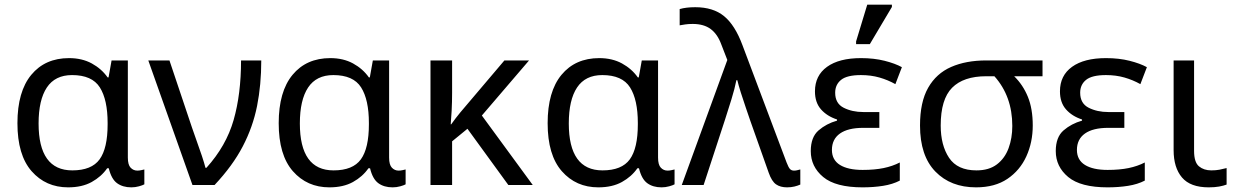

<svg xmlns="http://www.w3.org/2000/svg" viewBox="-20 -796 5319 826"><path d="M273 10Q177 10 116 -59.5Q55 -129 55 -266Q55 -402 114.5 -474Q174 -546 277 -546Q333 -546 375 -523Q417 -500 443 -463H447L460 -536H530V-118Q530 -87 542 -74.5Q554 -62 571 -62Q579 -62 588 -64Q597 -66 601 -67V-3Q594 1 578 5.5Q562 10 545 10Q508 10 483.5 -8Q459 -26 448 -72H441Q416 -36 374.5 -13Q333 10 273 10ZM291 -63Q374 -63 408.5 -110.5Q443 -158 443 -261V-267Q443 -367 409.5 -420Q376 -473 290 -473Q217 -473 181.5 -419.5Q146 -366 146 -265Q146 -63 291 -63Z M808 0 618 -536H709L806 -247Q814 -223 826 -190Q838 -157 848.5 -125.5Q859 -94 864 -74H868Q953 -168 985 -279.5Q1017 -391 1017 -536H1104Q1104 -431 1086 -340.5Q1068 -250 1024.5 -166.5Q981 -83 903 0Z M1397 10Q1301 10 1240 -59.5Q1179 -129 1179 -266Q1179 -402 1238.5 -474Q1298 -546 1401 -546Q1457 -546 1499 -523Q1541 -500 1567 -463H1571L1584 -536H1654V-118Q1654 -87 1666 -74.5Q1678 -62 1695 -62Q1703 -62 1712 -64Q1721 -66 1725 -67V-3Q1718 1 1702 5.5Q1686 10 1669 10Q1632 10 1607.5 -8Q1583 -26 1572 -72H1565Q1540 -36 1498.5 -13Q1457 10 1397 10ZM1415 -63Q1498 -63 1532.5 -110.5Q1567 -158 1567 -261V-267Q1567 -367 1533.5 -420Q1500 -473 1414 -473Q1341 -473 1305.5 -419.5Q1270 -366 1270 -265Q1270 -63 1415 -63Z M2256 -536 2053 -299 2272 0H2167L1991 -242L1925 -188V0H1832V-536H1925V-397Q1925 -357 1923 -319Q1921 -281 1919 -261H1921Q1930 -274 1940.5 -287.5Q1951 -301 1960 -312L2150 -536Z M2554 10Q2458 10 2397 -59.5Q2336 -129 2336 -266Q2336 -402 2395.5 -474Q2455 -546 2558 -546Q2614 -546 2656 -523Q2698 -500 2724 -463H2728L2741 -536H2811V-118Q2811 -87 2823 -74.5Q2835 -62 2852 -62Q2860 -62 2869 -64Q2878 -66 2882 -67V-3Q2875 1 2859 5.5Q2843 10 2826 10Q2789 10 2764.5 -8Q2740 -26 2729 -72H2722Q2697 -36 2655.5 -13Q2614 10 2554 10ZM2572 -63Q2655 -63 2689.5 -110.5Q2724 -158 2724 -261V-267Q2724 -367 2690.5 -420Q2657 -473 2571 -473Q2498 -473 2462.5 -419.5Q2427 -366 2427 -265Q2427 -63 2572 -63Z M3366 10Q3337 10 3318.5 -3Q3300 -16 3287 -53L3208 -276Q3200 -300 3188.5 -333Q3177 -366 3167 -398Q3157 -430 3152 -451H3148Q3141 -415 3126.5 -368Q3112 -321 3099 -281L3007 0H2913L3109 -538L3083 -605Q3067 -649 3037.5 -671Q3008 -693 2960 -693Q2942 -693 2928.5 -691Q2915 -689 2904 -687V-757Q2918 -761 2934.5 -763Q2951 -765 2971 -765Q3048 -765 3095 -726.5Q3142 -688 3174 -602L3364 -97Q3372 -76 3378.5 -69Q3385 -62 3396 -62Q3404 -62 3411 -64Q3418 -66 3423 -67V-2Q3412 3 3397.5 6.5Q3383 10 3366 10Z M3691 10Q3575 10 3521.5 -34.5Q3468 -79 3468 -146Q3468 -206 3501.5 -235Q3535 -264 3581 -277V-282Q3538 -296 3512 -325.5Q3486 -355 3486 -403Q3486 -471 3538 -508.5Q3590 -546 3684 -546Q3740 -546 3785.5 -534.5Q3831 -523 3860 -507L3832 -434Q3800 -452 3763.5 -462.5Q3727 -473 3684 -473Q3624 -473 3598.5 -452.5Q3573 -432 3573 -397Q3573 -351 3609.5 -332.5Q3646 -314 3694 -314H3763V-246H3694Q3628 -246 3593.5 -221.5Q3559 -197 3559 -151Q3559 -108 3593.5 -86.5Q3628 -65 3691 -65Q3743 -65 3781.5 -73Q3820 -81 3851 -97V-19Q3820 -3 3779 3.5Q3738 10 3691 10ZM3663 -606V-618L3711 -776H3817V-766L3722 -606Z M4179 10Q4070 10 4004 -58Q3938 -126 3938 -256Q3938 -357 3973 -418.5Q4008 -480 4072 -508Q4136 -536 4223 -536H4465V-468H4343Q4381 -431 4402 -379.5Q4423 -328 4423 -256Q4423 -184 4395.5 -123.5Q4368 -63 4314 -26.5Q4260 10 4179 10ZM4181 -63Q4235 -63 4269 -89Q4303 -115 4319 -158.5Q4335 -202 4335 -254Q4335 -382 4258 -468H4223Q4125 -468 4076 -418.5Q4027 -369 4027 -256Q4027 -171 4063 -117Q4099 -63 4181 -63Z M4745 10Q4629 10 4575.5 -34.5Q4522 -79 4522 -146Q4522 -206 4555.5 -235Q4589 -264 4635 -277V-282Q4592 -296 4566 -325.5Q4540 -355 4540 -403Q4540 -471 4592 -508.5Q4644 -546 4738 -546Q4794 -546 4839.5 -534.5Q4885 -523 4914 -507L4886 -434Q4854 -452 4817.5 -462.5Q4781 -473 4738 -473Q4678 -473 4652.5 -452.5Q4627 -432 4627 -397Q4627 -351 4663.5 -332.5Q4700 -314 4748 -314H4817V-246H4748Q4682 -246 4647.5 -221.5Q4613 -197 4613 -151Q4613 -108 4647.5 -86.5Q4682 -65 4745 -65Q4797 -65 4835.5 -73Q4874 -81 4905 -97V-19Q4874 -3 4833 3.5Q4792 10 4745 10Z M5180 10Q5101 10 5065 -32.5Q5029 -75 5029 -150V-536H5117V-147Q5117 -98 5138 -80.5Q5159 -63 5191 -63Q5211 -63 5226.5 -66Q5242 -69 5257 -73V-2Q5244 3 5225 6.5Q5206 10 5180 10Z"/></svg>

Font: RS Noto Sans
Style: Regular
Weight: 400
Designer: Monotype Design Team
Foundry: Monotype Imaging Inc.
Version: Version 3.10